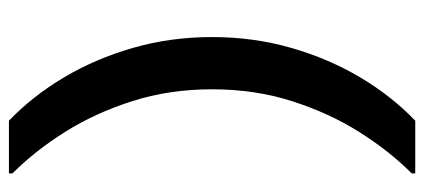

<svg xmlns="http://www.w3.org/2000/svg" viewBox="-280 -470 950 430"><g transform="rotate(-90 195.0 -255.0)"><path d="M327 -255H210Q210 -351 183.4 -434Q156.9 -517 114.4 -584.5Q71.9 -652 21.7 -702V-710H139.7Q194.9 -657 236.8 -586.5Q278.7 -516 302.8 -432Q327 -348 327 -255ZM139.7 200H21.7V192Q71.9 142 114.4 74.5Q156.9 7 183.4 -76Q210 -159 210 -255H327Q327 -162 302.8 -78Q278.7 6 236.8 76.5Q194.9 147 139.7 200Z"/></g></svg>

Font: Fustat
Style: Regular
Weight: 400
Designer: Mohamed Gaber, Khaled Hosny, Laura Garcia Mut
Foundry: Kief Type Foundry, Alif Type Foundry, Hard Type Foundry
Version: Version 1.007